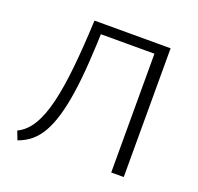

<svg xmlns="http://www.w3.org/2000/svg" viewBox="-118 -786 950 922"><g transform="rotate(20 357.0 -324.5)"><path d="M62 9 45 -35Q89 -56 118.5 -105Q148 -154 166.5 -231Q185 -308 196 -414.5Q207 -521 213 -658H266Q263 -548 257 -459.5Q251 -371 240.5 -301.5Q230 -232 214.5 -179Q199 -126 177.5 -88.5Q156 -51 127.5 -27.5Q99 -4 62 9ZM538 0V-658H602V0ZM240 -607V-658H571V-607Z"/></g></svg>

Font: Ysabeau Office Light
Style: Regular
Weight: 300
Designer: Christian Thalmann (Catharsis Fonts)
Version: Version 2.001;gftools[0.9.30]; featfreeze: tnum,lnum,ss02